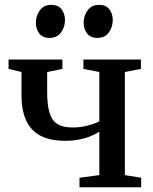

<svg xmlns="http://www.w3.org/2000/svg" viewBox="-20 -788 644 808"><path d="M314.5 0V-40L398 -51V-233.5Q382 -223.5 361 -214.8Q340 -206 313.5 -200.8Q287 -195.5 254 -195.5Q191 -195.5 150.5 -216.8Q110 -238 90.2 -280.8Q70.5 -323.5 70.5 -387.5V-485L16 -498V-537.5H242.5V-498L178.5 -485V-400.5Q178.5 -346 188.5 -313.2Q198.5 -280.5 221.8 -266Q245 -251.5 285.5 -251.5Q319.5 -251.5 350 -259.8Q380.5 -268 398 -277.5V-485L331 -498V-537.5H573V-498L505.5 -485V-51L574 -40V0ZM187.5 -628.5Q159.5 -628.5 145.2 -647.2Q131 -666 131 -692.5Q131 -722 147.8 -744.8Q164.5 -767.5 195.5 -767.5H196.5Q225 -767.5 239.2 -748.8Q253.5 -730 253.5 -703.5Q253.5 -674.5 236.8 -651.5Q220 -628.5 188.5 -628.5ZM389 -628.5Q361 -628.5 346.5 -647.2Q332 -666 332 -692.5Q332 -722 349 -744.8Q366 -767.5 396.5 -767.5H397.5Q426 -767.5 440.2 -748.8Q454.5 -730 454.5 -703.5Q454.5 -674.5 438 -651.5Q421.5 -628.5 390 -628.5Z"/></svg>

Font: Merriweather 60pt Medium
Style: Regular
Weight: 500
Version: Version 2.100